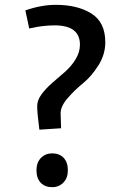

<svg xmlns="http://www.w3.org/2000/svg" viewBox="-20 -765 521 795"><path d="M233 -234 143 -228Q134 -296 134 -326Q134 -350 152 -374.5Q170 -399 196 -421.5Q222 -444 248.5 -467Q275 -490 293 -519.5Q311 -549 311 -580Q311 -660 206 -660Q184 -660 157.5 -657Q131 -654 116 -650L101 -647L85 -722Q151 -745 211 -745Q301 -745 358.5 -709Q416 -673 416 -590Q416 -539 387 -493.5Q358 -448 323.5 -420Q289 -392 260 -358.5Q231 -325 231 -296ZM131 -60Q131 -92 149.5 -111Q168 -130 196 -130Q226 -130 243.5 -111.5Q261 -93 261 -60Q261 -28 242.5 -9Q224 10 196 10Q166 10 148.5 -8.5Q131 -27 131 -60Z"/></svg>

Font: Bitter
Style: Regular
Weight: 400
Designer: Sol Matas
Foundry: Sol Matas
Version: Version 1.300;PS 001.300;hotconv 1.0.70;makeotf.lib2.5.58329